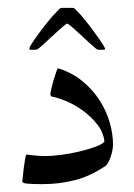

<svg xmlns="http://www.w3.org/2000/svg" viewBox="-20 -467 343 491"><path d="M269 -97.2Q269 -90.3 267.3 -82Q265.6 -73.7 262.9 -65.7Q260.3 -57.6 256.6 -51.3Q252.9 -44.9 249 -42Q209.5 -15.6 169.9 -5.9Q130.4 3.9 88.9 3.9Q64 3.9 50.5 2.7Q37.1 1.5 37.1 -2.9Q37.1 -4.4 38.3 -15.4Q39.6 -26.4 41 -38.8Q42.5 -51.3 44.4 -61.5Q46.4 -71.8 47.9 -71.8Q48.8 -71.8 54 -71Q59.1 -70.3 66.2 -69.6Q73.2 -68.8 81.1 -68.4Q88.9 -67.9 95.2 -67.9Q112.8 -67.9 136.7 -71Q160.6 -74.2 183.3 -79.6Q206.1 -85 223.9 -91.6Q241.7 -98.1 247.1 -105Q244.6 -128.4 229.2 -148.2Q213.9 -168 193.4 -183.1Q172.9 -198.2 150.6 -207.8Q128.4 -217.3 111.8 -220.2Q110.4 -221.2 109.6 -222.9Q108.9 -224.6 108.9 -226.1Q108.9 -230 111.3 -240.7Q113.8 -251.5 117.2 -262.9Q120.6 -274.4 123.8 -283.2Q127 -292 127.9 -292Q129.9 -292 132.8 -291Q166.5 -279.8 191.9 -258.5Q217.3 -237.3 234.4 -210.9Q251.5 -184.6 260.3 -154.8Q269 -125 269 -97.2ZM248.5 -343.8Q248.5 -342.3 248.3 -341.1Q248 -339.8 245.6 -339.8H230.5Q229 -339.8 222.9 -344.7Q216.8 -349.6 208.7 -357.2Q200.7 -364.7 191.4 -373.3Q182.1 -381.8 173.8 -389.4Q165.5 -397 159.4 -401.9Q153.3 -406.7 151.9 -406.7Q150.4 -406.7 144.3 -401.9Q138.2 -397 129.9 -389.4Q121.6 -381.8 112.3 -373.3Q103 -364.7 95 -357.2Q86.9 -349.6 80.8 -344.7Q74.7 -339.8 73.2 -339.8H58.1Q55.7 -339.8 55.4 -341.1Q55.2 -342.3 55.2 -343.8Q55.2 -346.2 62.5 -357.4Q69.8 -368.7 80.6 -383.3Q91.3 -397.9 103.3 -412.6Q115.2 -427.2 124 -436Q127.9 -440.4 131.1 -443.6Q134.3 -446.8 137.7 -446.8H166Q169.4 -446.8 172.4 -443.6Q175.3 -440.4 179.7 -436Q185.5 -430.2 193.1 -421.1Q200.7 -412.1 208.3 -402.1Q215.8 -392.1 223.1 -382.1Q230.5 -372.1 236.1 -363.8Q241.7 -355.5 245.1 -349.9Q248.5 -344.2 248.5 -343.8Z"/></svg>

Font: Scheherazade Rohingya
Style: Regular
Weight: 400
Designer: SIL International
Foundry: SIL International
Version: Version 2.000 (build 440/429)